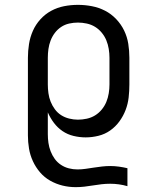

<svg xmlns="http://www.w3.org/2000/svg" viewBox="-20 -558 640 791"><path d="M292 213Q264 213 237.5 206.5Q211 200 187 186.5Q163 173 145 152Q127 131 115.5 106Q104 81 99.5 54Q95 27 95 0V-320Q95 -348 99.5 -376.5Q104 -405 115.5 -431Q127 -457 146.5 -478.5Q166 -500 191 -513.5Q216 -527 244 -532.5Q272 -538 301 -538Q330 -538 358.5 -532.5Q387 -527 412.5 -514Q438 -501 458.5 -479.5Q479 -458 491.5 -432Q504 -406 508.5 -377.5Q513 -349 513 -320V-210Q513 -183 510 -156.5Q507 -130 497.5 -105Q488 -80 472 -58Q456 -36 434 -20.5Q412 -5 385.5 1.5Q359 8 333 8Q308 8 283 2Q258 -4 237.5 -18Q217 -32 202 -52Q187 -72 177 -95V-5Q177 13 179.5 30.5Q182 48 188.5 65Q195 82 205.5 96.5Q216 111 231 121Q246 131 263.5 135.5Q281 140 299 140Q316 140 333 137.5Q350 135 366.5 132.5Q383 130 400 128Q417 126 434 126Q452 126 470 128.5Q488 131 505 135V209Q488 204 470 201.5Q452 199 434 199Q416 199 398.5 201Q381 203 363 206Q345 209 327.5 211Q310 213 292 213ZM301 -65Q319 -65 337.5 -69Q356 -73 371.5 -82.5Q387 -92 399 -106.5Q411 -121 418 -138Q425 -155 428 -173.5Q431 -192 431 -210V-320Q431 -338 428 -356.5Q425 -375 418 -392Q411 -409 399 -423.5Q387 -438 371.5 -447.5Q356 -457 337.5 -461Q319 -465 301 -465Q283 -465 265 -461Q247 -457 232 -447Q217 -437 206 -422.5Q195 -408 188.5 -391Q182 -374 179.5 -356Q177 -338 177 -320V-210Q177 -192 179.5 -174Q182 -156 188.5 -139.5Q195 -123 206 -108Q217 -93 232 -83.5Q247 -74 265 -69.5Q283 -65 301 -65Z"/></svg>

Font: Iosevka Slab Extended
Style: Regular
Weight: 400
Width: 7
Monospace: yes
Designer: Belleve Invis
Foundry: Belleve Invis
Version: Version 11.1.1; ttfautohint (v1.8.3)